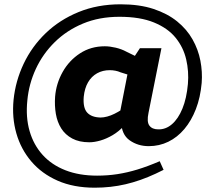

<svg xmlns="http://www.w3.org/2000/svg" viewBox="-20 -721 987 892"><path d="M420 151Q322 151 248 118.5Q174 86 125.5 29Q77 -28 56 -101.5Q35 -175 43 -257Q52 -345 90 -425Q128 -505 192.5 -567Q257 -629 345 -665Q433 -701 540 -701Q628 -701 693 -679.5Q758 -658 803 -621.5Q848 -585 874.5 -538Q901 -491 911 -439Q921 -387 917 -336Q911 -268 890 -214Q869 -160 836.5 -121.5Q804 -83 762 -62.5Q720 -42 671 -42Q621 -42 582.5 -69Q544 -96 543 -157L532 -171L572 -375L540 -385Q529 -390 516 -392.5Q503 -395 490 -395Q457 -395 431 -380.5Q405 -366 389 -338.5Q373 -311 369 -271Q365 -220 385 -198Q405 -176 447 -175Q461 -175 478 -179.5Q495 -184 512 -192.5Q529 -201 543 -210L557 -137Q532 -110 503 -93Q474 -76 446 -68Q418 -60 395 -60Q348 -60 315.5 -77.5Q283 -95 264.5 -124.5Q246 -154 239.5 -192Q233 -230 236 -272Q241 -333 271 -386.5Q301 -440 351.5 -473Q402 -506 467 -506Q490 -506 517.5 -499.5Q545 -493 567 -481L618 -456L584 -427L630 -497H730L670 -197Q661 -155 674 -137.5Q687 -120 715 -120Q750 -119 779 -144Q808 -169 827.5 -216.5Q847 -264 853 -331Q858 -389 845 -445Q832 -501 796 -545.5Q760 -590 695.5 -616.5Q631 -643 535 -643Q441 -643 365.5 -611.5Q290 -580 234.5 -525.5Q179 -471 146.5 -401Q114 -331 107 -254Q99 -176 117.5 -112Q136 -48 178 -1.5Q220 45 284 70Q348 95 431 95Q480 95 525.5 88Q571 81 618.5 66.5Q666 52 722 28L740 68L703 86Q632 119 563.5 135Q495 151 420 151Z"/></svg>

Font: REM SemiBold
Style: Italic
Weight: 600
Italic angle: -11°
Designer: Octavio Pardo
Foundry: Ashler Design
Version: Version 1.005;gftools[0.9.28]